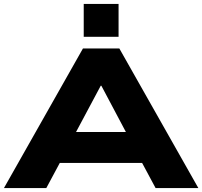

<svg xmlns="http://www.w3.org/2000/svg" viewBox="-30 -950 1022 970"><path d="M-10 0 389 -705H573L972 0H756L653 -192L740 -127H220L307 -192L204 0ZM479 -517 329 -236 288 -283H673L631 -236L482 -517ZM393 -764V-930H569V-764Z"/></svg>

Font: Nunito Sans 10pt Expanded Black
Style: Regular
Weight: 900
Width: 7
Designer: Vernon Adams
Foundry: Vernon Adams
Version: Version 3.101;gftools[0.9.27]